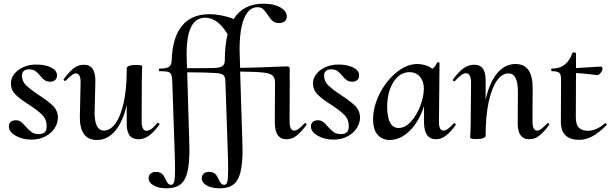

<svg xmlns="http://www.w3.org/2000/svg" viewBox="-20 -746 3310 1041"><path d="M28 -60Q28 -77 38.5 -85.5Q49 -94 66 -94Q82 -94 93.5 -85.5Q105 -77 119 -60Q138 -39 152.5 -29Q167 -19 190 -19Q213 -19 223 -29.5Q233 -40 233 -62Q233 -99 208.5 -123.5Q184 -148 136 -179Q87 -210 63 -234.5Q39 -259 39 -295Q39 -321 57 -344.5Q75 -368 106.5 -382Q138 -396 176 -396Q225 -396 256.5 -380.5Q288 -365 289 -339Q290 -322 279.5 -312.5Q269 -303 253 -303Q234 -303 222.5 -311Q211 -319 198 -335Q184 -352 171.5 -361Q159 -370 137 -370Q118 -370 108.5 -360.5Q99 -351 99 -336Q99 -305 122.5 -282.5Q146 -260 193 -229Q244 -196 269 -170.5Q294 -145 294 -108Q294 -80 277 -52.5Q260 -25 227 -7Q194 11 150 11Q102 11 65 -10Q28 -31 28 -60Z M836 -80Q840 -80 843 -76.5Q846 -73 844 -70Q813 -28 786.5 -9.5Q760 9 731 9Q698 9 682.5 -12Q667 -33 667 -74V-177Q647 -87 605 -37Q563 13 505 13Q457 13 434 -21Q411 -55 413 -119L417 -297Q418 -348 391 -348Q381 -348 368.5 -338Q356 -328 337 -309Q335 -307 334 -307Q330 -307 327 -310.5Q324 -314 325 -317Q356 -358 380.5 -376.5Q405 -395 435 -395Q466 -395 482 -372.5Q498 -350 497 -303L493 -138Q492 -38 544 -38Q577 -38 605 -75.5Q633 -113 649.5 -184.5Q666 -256 667 -354V-376Q667 -384 680.5 -389Q694 -394 718 -394Q749 -394 751 -387L750 -363L749 -312L748 -89Q748 -37 774 -37Q799 -37 833 -79Q834 -80 836 -80Z M1634 -79Q1637 -79 1640 -75.5Q1643 -72 1642 -69Q1611 -28 1587 -9.5Q1563 9 1533 9Q1470 9 1470 -83L1471 -292Q1472 -322 1459.5 -335Q1447 -348 1409 -352.5Q1371 -357 1282 -358L1294 21Q1295 38 1295 68Q1295 146 1283 191Q1271 236 1244 255.5Q1217 275 1172 275Q1128 275 1101.5 260Q1075 245 1074 223Q1073 206 1084 196Q1095 186 1113 186Q1136 186 1147 197Q1158 208 1166 227Q1173 242 1179 249Q1185 256 1196 256Q1208 256 1212.5 238.5Q1217 221 1217 171Q1217 128 1214 47L1202 -306Q1201 -331 1190.5 -339.5Q1180 -348 1150 -350Q1088 -354 995 -354L1006 21Q1007 38 1007 68Q1007 146 995 191Q983 236 956 255.5Q929 275 884 275Q840 275 813.5 260Q787 245 786 223Q784 206 795.5 196Q807 186 825 186Q848 186 859 197Q870 208 878 227Q885 242 891 249Q897 256 908 256Q920 256 924.5 238.5Q929 221 929 171Q929 128 926 47L914 -306Q913 -332 907.5 -343Q902 -354 889 -357Q876 -360 846 -360Q842 -360 841.5 -367Q841 -374 845 -374Q882 -374 896 -383.5Q910 -393 911 -418Q914 -540 965.5 -604.5Q1017 -669 1115 -669Q1147 -669 1182.5 -662Q1218 -655 1247 -643Q1299 -726 1409 -726Q1465 -726 1500 -706Q1535 -686 1535 -657Q1535 -640 1523.5 -630.5Q1512 -621 1494 -621Q1471 -621 1458 -632.5Q1445 -644 1431 -666Q1417 -687 1406 -697Q1395 -707 1376 -707Q1330 -707 1304.5 -648.5Q1279 -590 1279 -476L1280 -439L1282 -378Q1368 -379 1477 -384Q1525 -386 1535 -386Q1545 -386 1548 -382.5Q1551 -379 1551 -366Q1551 -360 1550.5 -342.5Q1550 -325 1551 -303L1550 -89Q1550 -38 1575 -38Q1587 -38 1600 -48Q1613 -58 1631 -77Q1633 -79 1634 -79ZM994 -376Q1107 -376 1137 -377Q1172 -378 1185.5 -387.5Q1199 -397 1199 -418Q1199 -502 1214 -560Q1161 -650 1092 -650Q1040 -650 1015 -597.5Q990 -545 992 -439Z M1666 -60Q1666 -77 1676.5 -85.5Q1687 -94 1704 -94Q1720 -94 1731.5 -85.5Q1743 -77 1757 -60Q1776 -39 1790.5 -29Q1805 -19 1828 -19Q1851 -19 1861 -29.5Q1871 -40 1871 -62Q1871 -99 1846.5 -123.5Q1822 -148 1774 -179Q1725 -210 1701 -234.5Q1677 -259 1677 -295Q1677 -321 1695 -344.5Q1713 -368 1744.5 -382Q1776 -396 1814 -396Q1863 -396 1894.5 -380.5Q1926 -365 1927 -339Q1928 -322 1917.5 -312.5Q1907 -303 1891 -303Q1872 -303 1860.5 -311Q1849 -319 1836 -335Q1822 -352 1809.5 -361Q1797 -370 1775 -370Q1756 -370 1746.5 -360.5Q1737 -351 1737 -336Q1737 -305 1760.5 -282.5Q1784 -260 1831 -229Q1882 -196 1907 -170.5Q1932 -145 1932 -108Q1932 -80 1915 -52.5Q1898 -25 1865 -7Q1832 11 1788 11Q1740 11 1703 -10Q1666 -31 1666 -60Z M2443 -78Q2446 -78 2449 -74.5Q2452 -71 2451 -69Q2423 -30 2397.5 -10.5Q2372 9 2345 9Q2279 9 2279 -83V-170Q2251 -85 2200.5 -36Q2150 13 2093 13Q2053 13 2028 -14.5Q2003 -42 2003 -100Q2003 -167 2038 -237Q2073 -307 2129 -353Q2185 -399 2243 -399Q2264 -399 2286 -392.5Q2308 -386 2324 -373Q2341 -385 2350 -407Q2350 -408 2354 -408Q2365 -408 2363 -405L2360 -89Q2359 -38 2384 -38Q2406 -38 2440 -77Q2441 -78 2443 -78ZM2200 -355Q2146 -354 2112.5 -300Q2079 -246 2079 -162Q2082 -52 2141 -52Q2177 -52 2208.5 -87Q2240 -122 2259 -172.5Q2278 -223 2278 -266Q2278 -306 2256.5 -330.5Q2235 -355 2200 -355Z M2950 -79Q2954 -79 2957 -75.5Q2960 -72 2958 -69Q2928 -29 2903.5 -10Q2879 9 2850 9Q2785 9 2787 -83L2788 -248Q2788 -348 2737 -348Q2702 -348 2674 -308.5Q2646 -269 2629.5 -193Q2613 -117 2613 -10Q2613 -2 2600 3Q2587 8 2563 8Q2533 8 2529 1Q2529 -3 2530.5 -26Q2532 -49 2532 -74L2534 -297Q2534 -349 2506 -349Q2484 -349 2447 -307Q2445 -305 2444 -305Q2440 -305 2437 -308.5Q2434 -312 2436 -315Q2466 -357 2493.5 -376Q2521 -395 2551 -395Q2583 -395 2598 -374Q2613 -353 2613 -312V-205Q2633 -297 2675 -348Q2717 -399 2775 -399Q2869 -399 2868 -267L2867 -89Q2867 -38 2892 -38Q2903 -38 2916 -48Q2929 -58 2947 -77Q2949 -79 2950 -79Z M3262 -78Q3265 -78 3268 -74.5Q3271 -71 3269 -68Q3227 -26 3192 -7Q3157 12 3121 12Q3020 12 3021 -87L3022 -306Q3023 -340 3013.5 -350Q3004 -360 2973 -360Q2969 -360 2968.5 -367Q2968 -374 2971 -374Q3017 -374 3044.5 -398Q3072 -422 3083 -459Q3083 -462 3090 -462Q3095 -462 3099 -460.5Q3103 -459 3103 -457V-377Q3142 -379 3236 -385Q3241 -385 3244 -381.5Q3247 -378 3247 -374Q3246 -363 3236 -350Q3226 -337 3215 -339L3192 -342Q3130 -349 3103 -350L3102 -109Q3102 -72 3118 -54.5Q3134 -37 3169 -37Q3213 -37 3261 -78Z"/></svg>

Font: Cormorant Upright SemiBold
Style: Regular
Weight: 600
Designer: Christian Thalmann (Catharsis Fonts)
Foundry: Catharsis Fonts
Version: Version 3.302